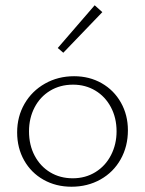

<svg xmlns="http://www.w3.org/2000/svg" viewBox="-20 -704 551 728"><path d="M45 -202Q45 -262 73 -310.5Q101 -359 150.5 -387Q200 -415 261 -415Q319 -415 365.5 -388.5Q412 -362 438.5 -315Q465 -268 465 -210Q465 -149 437.5 -100Q410 -51 361 -23.5Q312 4 251 4Q192 4 145 -22.5Q98 -49 71.5 -96Q45 -143 45 -202ZM422 -206Q422 -257 400.5 -297.5Q379 -338 341.5 -360.5Q304 -383 257 -383Q208 -383 170 -360Q132 -337 111 -296.5Q90 -256 90 -206Q90 -154 111.5 -113.5Q133 -73 170.5 -50.5Q208 -28 256 -28Q304 -28 342 -51.5Q380 -75 401 -116Q422 -157 422 -206ZM199 -522 339 -684 368 -658 220 -504Z"/></svg>

Font: Ysabeau Light
Style: Regular
Weight: 300
Designer: Christian Thalmann (Catharsis Fonts)
Version: Version 0.003